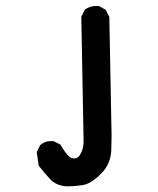

<svg xmlns="http://www.w3.org/2000/svg" viewBox="-20 -496 540 656"><path d="M117.2 0Q132.8 -13.7 151.4 -13.7Q157.2 -13.7 163.1 -13.7L186.5 -2Q197.3 17.6 210 32.7Q222.7 47.9 238.3 44.9Q248 43 254.9 30.3Q265.6 12.7 265.6 -13.7L257.8 -438.5L269.5 -462.9Q287.1 -475.6 308.6 -475.6Q311.5 -475.6 317.4 -475.6L340.8 -462.9L353.5 -438.5L360.4 -75.2Q361.3 -55.7 361.3 -34.2Q361.3 -12.7 360.4 10.7Q360.4 63.5 324.2 98.6Q291 131.8 263.2 136.2Q235.4 140.6 207 140.6Q191.4 139.6 176.8 133.8Q161.1 127 152.3 117.2Q134.8 98.6 112.3 70.3L105.5 23.4Z"/></svg>

Font: JasonHandwriting2
Style: SemiBold
Weight: 600
Version: Version 1.04.7